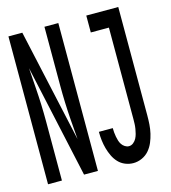

<svg xmlns="http://www.w3.org/2000/svg" viewBox="-110 -824 821 922"><g transform="rotate(-15 300.0 -363.5)"><path d="M440 8Q419 8 399.5 0Q380 -8 366 -23Q352 -38 343 -57Q334 -76 328.5 -96Q323 -116 320.5 -136.5Q318 -157 318 -178Q318 -179 318 -179.5Q318 -180 318 -180H387Q387 -180 387 -180Q387 -180 387 -179Q387 -169 388 -158Q389 -147 391 -136.5Q393 -126 396 -116Q399 -106 405 -97Q411 -88 420.5 -82Q430 -76 440 -76Q452 -76 462 -84Q472 -92 477.5 -102.5Q483 -113 486 -124.5Q489 -136 491 -148Q493 -160 493.5 -172Q494 -184 494 -196V-651H404V-735H563V-196Q563 -174 561.5 -151.5Q560 -129 555 -107.5Q550 -86 541.5 -65.5Q533 -45 518.5 -28Q504 -11 483 -1.5Q462 8 440 8ZM17 0V-735H86L210 -173L202 -275Q199 -317 197.5 -358.5Q196 -400 196 -441V-735H265V0H196L73 -562L80 -460Q83 -418 84.5 -376.5Q86 -335 86 -294V0Z"/></g></svg>

Font: Iosevka Custom Medium Extended
Style: Regular
Weight: 500
Width: 7
Monospace: yes
Designer: Belleve Invis
Foundry: Belleve Invis
Version: Version 11.2.4; ttfautohint (v1.8.4)